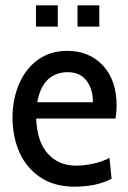

<svg xmlns="http://www.w3.org/2000/svg" viewBox="-20 -691 479 721"><path d="M27 -249Q27 -318 51.5 -375.5Q76 -433 122.5 -466.5Q169 -500 233 -500Q315 -500 366.5 -445Q418 -390 418 -293Q418 -276 414 -246H116Q119 -159 159.5 -114Q200 -69 265 -69Q296 -69 330.5 -76.5Q365 -84 391 -98L399 -20Q344 10 259 10Q185 10 132.5 -24.5Q80 -59 53.5 -118Q27 -177 27 -249ZM329 -307Q329 -357 304.5 -388.5Q280 -420 234 -420Q189 -420 159.5 -392Q130 -364 120 -307ZM115 -671H197V-591H115ZM271 -671H353V-591H271Z"/></svg>

Font: Cabin Condensed
Style: Regular
Weight: 400
Width: 3
Designer: Pablo Impallari
Foundry: Pablo Impallari. http://www.impallari.com Igino Marini. http://www.ikern.com
Version: Version 2.200